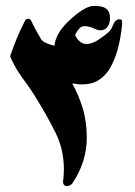

<svg xmlns="http://www.w3.org/2000/svg" viewBox="-20 -627 454 646"><path d="M379 -562Q388 -562 389.5 -559.5Q391 -557 391 -549V-547Q382 -450 348 -394Q334 -372 312 -357.5Q290 -343 255 -343Q247 -343 240 -344Q233 -345 225 -346H223Q244 -309 258 -264Q272 -219 272 -163Q272 -83 224 -11Q220 -4 209.5 -1.5Q199 1 194 -7Q191 -12 192.5 -20.5Q194 -29 194 -35Q194 -40 194.5 -45Q195 -50 195 -55Q195 -122 169 -176Q153 -209 134 -242.5Q115 -276 96 -306Q83 -327 69 -346Q55 -365 41 -386Q26 -409 14 -438Q25 -470 37 -499Q49 -528 64 -557Q67 -564 75 -564Q82 -564 85 -557Q94 -538 102 -523.5Q110 -509 119 -494Q127 -482 163 -473Q168 -516 212 -557Q262 -604 292 -607H301Q350 -607 350 -569V-564Q350 -548 341.5 -536.5Q333 -525 318 -525Q312 -525 308 -526.5Q304 -528 299 -530Q280 -539 266 -539Q252 -539 246 -530Q233 -514 233 -508Q248 -479 271 -479Q290 -479 311.5 -493.5Q333 -508 342 -516Q354 -527 356.5 -534Q359 -541 365 -552Q367 -555 371 -558.5Q375 -562 379 -562Z"/></svg>

Font: Aref Ruqaa Ink
Style: Bold
Weight: 700
Designer: Abdullah Aref
Version: Version 1.005